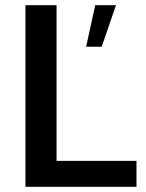

<svg xmlns="http://www.w3.org/2000/svg" viewBox="-20 -720 564 740"><path d="M78 -700H198V-100H506V0H78ZM347 -700H427L372 -540H312Z"/></svg>

Font: Moderustic Med
Style: Regular
Weight: 500
Designer: Tural Alisoy
Foundry: TAFT Foundry
Version: Version 2.110